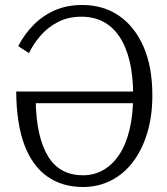

<svg xmlns="http://www.w3.org/2000/svg" viewBox="-20 -740 670 770"><path d="M310 -720Q394 -720 457 -677Q520 -634 555.5 -553Q591 -472 591 -358Q591 -273 570 -205Q549 -137 512 -89Q475 -41 424 -15.5Q373 10 313 10Q230 10 170 -32Q110 -74 78 -158.5Q46 -243 45 -373H555L556 -326H100L123 -343Q124 -264 137 -206.5Q150 -149 174 -111Q198 -73 233 -55Q268 -37 313 -37Q357 -37 394 -58Q431 -79 458 -119.5Q485 -160 499.5 -220Q514 -280 514 -358Q514 -437 499.5 -496Q485 -555 458 -594.5Q431 -634 393 -653.5Q355 -673 307 -673Q254 -673 213 -652Q172 -631 143 -597.5Q114 -564 96 -527L53 -555Q78 -603 114.5 -640Q151 -677 199.5 -698.5Q248 -720 310 -720Z"/></svg>

Font: Roboto Serif 28pt Condensed Light
Style: Regular
Weight: 300
Width: 3
Designer: Greg Gazdowicz
Foundry: Commercial Type
Version: Version 1.008